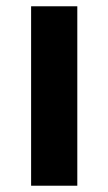

<svg xmlns="http://www.w3.org/2000/svg" viewBox="-20 -538 345 611"><path d="M79 53H226V-518H79Z"/></svg>

Font: LINE Seed JP_OTF Bold
Style: Regular
Weight: 700
Designer: LINE & Fontrix & Fontworks
Version: Version 1.009